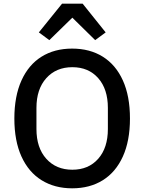

<svg xmlns="http://www.w3.org/2000/svg" viewBox="-20 -1010 784 1043"><path d="M317 -990H429L554 -834L497 -792L373 -914L248 -792L191 -834ZM58 -366Q58 -487 96.5 -572.5Q135 -658 205.5 -702Q276 -746 372 -746Q468 -746 538.5 -702Q609 -658 647.5 -573Q686 -488 686 -366Q686 -245 647.5 -160Q609 -75 538.5 -31Q468 13 372 13Q277 13 206 -31Q135 -75 96.5 -160Q58 -245 58 -366ZM566 -309V-424Q566 -526 513.5 -585.5Q461 -645 373 -645Q285 -645 231.5 -585.5Q178 -526 178 -424V-309Q178 -207 231.5 -147.5Q285 -88 373 -88Q461 -88 513.5 -147.5Q566 -207 566 -309Z"/></svg>

Font: IBM Plex Sans JP Medm
Style: Regular
Weight: 500
Designer: Mike Abbink; Paul van der Laan; Pieter van Rosmalen; Wujin Sim; Yejin Wi; Jinhee Kim; Boomi Park; Yona Kim; Kichan Ma
Foundry: Sandoll Inc.
Version: Version 1.002